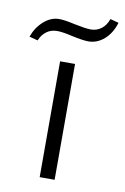

<svg xmlns="http://www.w3.org/2000/svg" viewBox="-115 -711 494 759"><g transform="rotate(10 131.5 -332.0)"><path d="M-37 -540Q-23 -579 5.5 -604Q34 -629 67 -629Q88 -629 128 -620Q176 -610 196 -610Q220 -610 238.5 -624Q257 -638 266 -664L300 -655Q287 -612 258.5 -587Q230 -562 195 -562Q173 -562 127 -572Q89 -581 67 -581Q43 -581 25 -568Q7 -555 -3 -531ZM99 -465H159V0H99Z"/></g></svg>

Font: Ysabeau SC Semilight
Style: Regular
Weight: 300
Designer: Christian Thalmann (Catharsis Fonts)
Version: Version 0.003